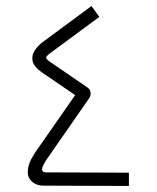

<svg xmlns="http://www.w3.org/2000/svg" viewBox="-20 -616 519 636"><path d="M407 0 124 -1Q109 -1 97 -7Q85 -13 78.5 -23Q72 -33 72 -45Q72 -69 84.5 -91Q97 -113 107 -126L229 -301L119 -376Q92 -395 88 -413.5Q84 -432 95.5 -449.5Q107 -467 126 -480L283 -596L309 -560L149 -442Q140 -436 134.5 -429.5Q129 -423 143 -413L270 -326Q279 -320 280 -309Q281 -298 275 -290L136 -90Q131 -83 125 -72Q119 -61 119.5 -53Q120 -45 134 -45L407 -44Z"/></svg>

Font: Mada Light
Style: Regular
Weight: 300
Designer: Khaled Hosny
Version: Version 1.5